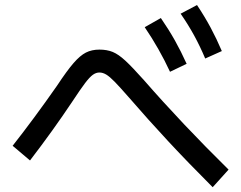

<svg xmlns="http://www.w3.org/2000/svg" viewBox="-20 -785 978 778"><path d="M502 -390.6Q465.3 -432.6 444.8 -453.6Q424.3 -474.6 410.4 -482.9Q396.5 -491.2 382.8 -491.2Q369.1 -491.2 356.2 -481.9Q343.3 -472.7 324.7 -448.2Q306.2 -423.8 273.4 -374Q196.3 -258.3 101.6 -134.8L31.2 -194.3Q117.7 -304.2 210.9 -437.5Q251.5 -499 278.1 -529.5Q304.7 -560.1 328.1 -572Q351.6 -584 382.8 -584Q413.6 -584 436.8 -574.5Q460 -564.9 487.8 -539.3Q515.6 -513.7 563.5 -460Q716.3 -284.7 906.2 -97.7L841.8 -26.4Q741.2 -127 661.4 -212.9Q581.5 -298.8 502 -390.6ZM566.4 -674.8 631.8 -711.9Q664.1 -665 688.7 -621.1Q713.4 -577.1 736.3 -526.4L668.9 -494.1Q625.5 -587.9 566.4 -674.8ZM711.9 -729.5 778.3 -764.6Q810.1 -716.8 834 -672.1Q857.9 -627.4 878.9 -578.1L811.5 -547.9Q790.5 -597.7 766.6 -641.4Q742.7 -685.1 711.9 -729.5Z"/></svg>

Font: Pretendard Medium
Style: Regular
Weight: 500
Designer: Base glyphs from Inter by Rasmus Andersson; Hangeul glyphs from Noto Sans CJK(Source Han Sans) by Jang Soo-young and Kan
Foundry: Kil Hyung-jin
Version: Version 1.309